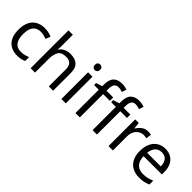

<svg xmlns="http://www.w3.org/2000/svg" viewBox="137 -1741 2727 2727"><g transform="rotate(45 1500.5 -377.5)"><path d="M300 10Q229 10 173.5 -19Q118 -48 86.5 -109Q55 -170 55 -265Q55 -364 88 -426Q121 -488 177.5 -517Q234 -546 306 -546Q347 -546 385 -537.5Q423 -529 447 -517L420 -444Q396 -453 364 -461Q332 -469 304 -469Q146 -469 146 -266Q146 -169 184.5 -117.5Q223 -66 299 -66Q343 -66 376.5 -75Q410 -84 438 -97V-19Q411 -5 378.5 2.5Q346 10 300 10Z M653 -537Q653 -497 648 -462H654Q680 -503 724.5 -524Q769 -545 821 -545Q919 -545 968 -498.5Q1017 -452 1017 -349V0H930V-343Q930 -472 810 -472Q720 -472 686.5 -421.5Q653 -371 653 -277V0H565V-760H653Z M1228 -737Q1248 -737 1263.5 -723.5Q1279 -710 1279 -681Q1279 -653 1263.5 -639Q1248 -625 1228 -625Q1206 -625 1191 -639Q1176 -653 1176 -681Q1176 -710 1191 -723.5Q1206 -737 1228 -737ZM1271 -536V0H1183V-536Z M1688 -468H1553V0H1465V-468H1371V-509L1465 -539V-570Q1465 -674 1511 -719.5Q1557 -765 1639 -765Q1671 -765 1697.5 -759.5Q1724 -754 1743 -747L1720 -678Q1704 -683 1683 -688Q1662 -693 1640 -693Q1596 -693 1574.5 -663.5Q1553 -634 1553 -571V-536H1688Z M2032 -468H1897V0H1809V-468H1715V-509L1809 -539V-570Q1809 -674 1855 -719.5Q1901 -765 1983 -765Q2015 -765 2041.5 -759.5Q2068 -754 2087 -747L2064 -678Q2048 -683 2027 -688Q2006 -693 1984 -693Q1940 -693 1918.5 -663.5Q1897 -634 1897 -571V-536H2032Z M2379 -546Q2394 -546 2411.5 -544.5Q2429 -543 2442 -540L2431 -459Q2418 -462 2402.5 -464Q2387 -466 2373 -466Q2332 -466 2296 -443.5Q2260 -421 2238.5 -380.5Q2217 -340 2217 -286V0H2129V-536H2201L2211 -438H2215Q2241 -482 2282 -514Q2323 -546 2379 -546Z M2729 -546Q2798 -546 2847.5 -516Q2897 -486 2923.5 -431.5Q2950 -377 2950 -304V-251H2583Q2585 -160 2629.5 -112.5Q2674 -65 2754 -65Q2805 -65 2844.5 -74.5Q2884 -84 2926 -102V-25Q2885 -7 2845 1.5Q2805 10 2750 10Q2674 10 2615.5 -21Q2557 -52 2524.5 -113.5Q2492 -175 2492 -264Q2492 -352 2521.5 -415Q2551 -478 2604.5 -512Q2658 -546 2729 -546ZM2728 -474Q2665 -474 2628.5 -433.5Q2592 -393 2585 -321H2858Q2857 -389 2826 -431.5Q2795 -474 2728 -474Z"/></g></svg>

Font: Noto Sans Medefaidrin
Style: Regular
Weight: 400
Designer: Dalton Maag Ltd
Foundry: Dalton Maag Ltd
Version: Version 1.002; ttfautohint (v1.8.4.7-5d5b)